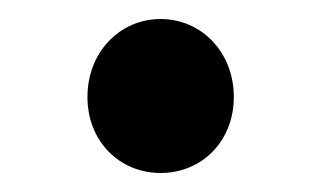

<svg xmlns="http://www.w3.org/2000/svg" viewBox="-20 -169 338 202"><path d="M149 13C192 13 226 -20 226 -67C226 -114 192 -149 149 -149C106 -149 72 -114 72 -67C72 -20 106 13 149 13Z"/></svg>

Font: Noto Sans CJK KR Medium
Style: Regular
Weight: 500
Designer: Ryoko NISHIZUKA (kana & ideographs); Paul D. Hunt (Latin, Greek & Cyrillic); Wenlong ZHANG (bopomofo); Sandoll Communica
Foundry: Adobe Systems Incorporated
Version: Version 1.004;PS 1.004;hotconv 1.0.82;makeotf.lib2.5.63406